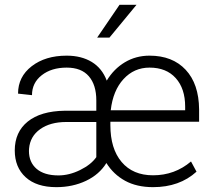

<svg xmlns="http://www.w3.org/2000/svg" viewBox="-20 -770 886 800"><path d="M41.5 0ZM617.7 9.8Q549.8 9.8 501.2 -16.8Q452.6 -43.5 423.3 -90.8Q394 -43 338.4 -16.6Q282.7 9.8 214.8 9.8Q132.3 9.8 86.9 -31.5Q41.5 -72.8 41.5 -143.1Q41.5 -219.7 95.5 -263.4Q149.4 -307.1 249.5 -308.6H381.3V-351.6Q381.3 -416 350.3 -452.1Q319.3 -488.3 257.8 -488.3Q194.3 -488.3 153.8 -456.5Q113.3 -424.8 113.3 -373.5L55.2 -379.9Q55.2 -450.2 112.1 -494.1Q168.9 -538.1 257.8 -538.1Q318.8 -538.1 362.1 -512Q405.3 -485.8 424.8 -434.1Q454.1 -482.9 500.2 -510.5Q546.4 -538.1 603 -538.1Q698.7 -538.1 753.7 -479.2Q808.6 -420.4 809.6 -314.5V-262.7H439.9V-248.5Q439.9 -150.4 486.8 -95Q533.7 -39.6 617.7 -39.6Q708 -39.6 775.9 -97.2L798.8 -54.7Q728 9.8 617.7 9.8ZM223.6 -39.1Q268.1 -39.1 313.7 -61.5Q359.4 -84 381.3 -115.2V-261.7H256.3Q189.5 -261.7 147.5 -231.9Q105.5 -202.1 101.1 -150.9L100.6 -141.1Q100.6 -93.8 132.6 -66.4Q164.6 -39.1 223.6 -39.1ZM603 -488.3Q538.6 -488.3 494.6 -440.4Q450.7 -392.6 441.4 -310.5H751.5V-325.7Q751.5 -400.9 712.2 -444.6Q672.9 -488.3 603 -488.3ZM478 -750H548.8L436 -613.3H384.8Z"/></svg>

Font: Roboto Light
Style: Regular
Weight: 300
Designer: Google
Version: Version 2.134; 2016; ttfautohint (v1.6)